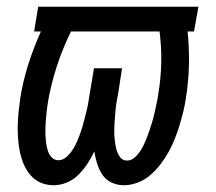

<svg xmlns="http://www.w3.org/2000/svg" viewBox="-20 -540 640 568"><path d="M139 8Q118 8 100.5 0.5Q83 -7 70.5 -21.5Q58 -36 50.5 -53.5Q43 -71 39 -90Q35 -109 33.5 -129Q32 -149 32.5 -169Q33 -189 35 -209Q37 -229 40 -250Q48 -300 63.5 -349Q79 -398 101 -447H81L93 -520H567L554 -447H535Q540 -398 539 -349Q538 -300 530 -250Q527 -229 522 -209Q517 -189 511 -169Q505 -149 497 -129Q489 -109 478.5 -90Q468 -71 454.5 -53.5Q441 -36 424 -21.5Q407 -7 386.5 0.5Q366 8 346 8Q327 8 310 0Q293 -8 283 -23Q273 -38 267.5 -55.5Q262 -73 259 -92Q250 -73 238.5 -55.5Q227 -38 212 -23Q197 -8 177.5 0Q158 8 139 8ZM153 -66Q166 -66 177.5 -76.5Q189 -87 196.5 -99.5Q204 -112 209.5 -125Q215 -138 219.5 -151.5Q224 -165 227.5 -178.5Q231 -192 234.5 -205.5Q238 -219 240.5 -232.5Q243 -246 245 -260L258 -338H341L329 -260Q326 -246 324 -232.5Q322 -219 321 -205.5Q320 -192 319 -178.5Q318 -165 318 -152Q318 -139 319.5 -125.5Q321 -112 324 -99.5Q327 -87 334.5 -76Q342 -65 356 -65Q369 -65 380.5 -76Q392 -87 399 -99.5Q406 -112 411.5 -125.5Q417 -139 421.5 -152Q426 -165 430 -178.5Q434 -192 437 -205.5Q440 -219 443 -232.5Q446 -246 448 -260Q456 -307 457 -354Q458 -401 452 -447H190Q165 -396 148 -343.5Q131 -291 122 -239Q120 -226 118.5 -214Q117 -202 116 -189.5Q115 -177 114.5 -165Q114 -153 114.5 -141Q115 -129 116.5 -117Q118 -105 121.5 -94Q125 -83 133 -74.5Q141 -66 153 -66Z"/></svg>

Font: Iosevka SS04 Extended Oblique
Style: Regular
Weight: 400
Width: 7
Italic angle: -9°
Monospace: yes
Designer: Belleve Invis
Foundry: Belleve Invis
Version: Version 19.0.0; ttfautohint (v1.8.4)